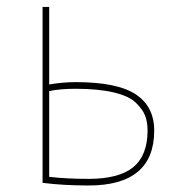

<svg xmlns="http://www.w3.org/2000/svg" viewBox="-20 -540 540 566"><path d="M241.2 -12.7Q331.1 -12.7 373 -47.4Q415 -82 415 -155.3Q415 -180.7 407.7 -199.2Q400.4 -217.8 380.4 -237.3Q360.4 -256.8 314.9 -267.6Q269.5 -278.3 203.1 -278.3Q157.2 -278.3 125 -271.5V-18.6Q177.7 -12.7 241.2 -12.7ZM125 -291Q165 -297.9 203.1 -297.9Q326.2 -297.9 380.4 -261.7Q434.6 -225.6 434.6 -155.3Q434.6 6.8 241.2 6.8Q167 6.8 105.5 -1V-519.5H125Z"/></svg>

Font: Mgen+ 1m thin
Style: Regular
Weight: 100
Designer: [Source Han Sans]
Ryoko NISHIZUKA  (kana & ideographs); Paul D. Hunt (Latin, Greek & Cyrillic); Wenlong ZHANG  (bopomofo
Version: Version 1.059.20150602